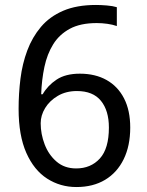

<svg xmlns="http://www.w3.org/2000/svg" viewBox="-20 -744 591 774"><path d="M288 10Q223 10 170 -24Q117 -58 86 -128Q55 -198 55 -305Q55 -367 62.5 -427Q70 -487 90 -540.5Q110 -594 145 -635.5Q180 -677 234.5 -700.5Q289 -724 367 -724Q386 -724 410.5 -722Q435 -720 451 -715V-639Q434 -645 412.5 -648Q391 -651 370 -651Q304 -651 261.5 -628Q219 -605 194.5 -565.5Q170 -526 159 -474Q148 -422 146 -364H152Q172 -399 208 -423Q244 -447 302 -447Q364 -447 409.5 -421.5Q455 -396 480 -347.5Q505 -299 505 -230Q505 -156 478.5 -102Q452 -48 403.5 -19Q355 10 288 10ZM287 -65Q346 -65 382.5 -105Q419 -145 419 -230Q419 -298 387 -337.5Q355 -377 290 -377Q246 -377 213 -357.5Q180 -338 162 -308.5Q144 -279 144 -247Q144 -204 160 -162Q176 -120 208 -92.5Q240 -65 287 -65Z"/></svg>

Font: hingl115
Style: Book
Weight: 400
Designer: Jelle Bosma - Monotype Design Team
Foundry: Monotype Imaging Inc.
Version: Version 2.003